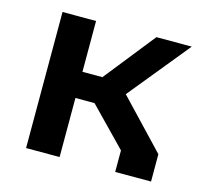

<svg xmlns="http://www.w3.org/2000/svg" viewBox="-82 -624 785 719"><g transform="rotate(15 310.0 -264.0)"><path d="M421.5 0H560.5V-106L384.5 -291.5L577 -527.5H440L283.5 -330.5H206V-527.5H76V0H206V-229H280L421.5 -83.5Z"/></g></svg>

Font: Monaspace Krypton SemiBold
Style: Regular
Weight: 600
Designer: Riley Cran & the Lettermatic Team
Foundry: Lettermatic
Version: Version 1.200 (Monaspace Krypton)